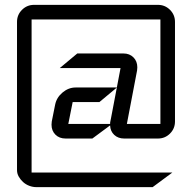

<svg xmlns="http://www.w3.org/2000/svg" viewBox="-20 -570 790 790"><path d="M700 -70Q700 -41 679.5 -20.5Q659 0 630 0H491Q466 0 450 -15Q434 -30 433 -54L360 0H250Q224 0 208 -16Q192 -32 192 -57Q192 -65 193 -70L207 -140Q213 -169 237.5 -189.5Q262 -210 291 -210H461L389 -150H279L261 -60H433Q433 -67 434 -70L437 -85L476 -290H226L298 -350H488Q513 -350 529 -334Q545 -318 545 -293Q545 -285 544 -280L502 -60H640V-490H110V140H689L608 200H130Q115 200 100.5 194.5Q86 189 75 179Q64 169 57 156.5Q50 144 50 130V-480Q50 -509 70.5 -529.5Q91 -550 120 -550H630Q659 -550 679.5 -529.5Q700 -509 700 -480Z"/></svg>

Font: Iceland
Style: Regular
Weight: 400
Designer: Cyreal (www.cyreal.org)
Foundry: Cyreal (www.cyreal.org)
Version: Version 1.001